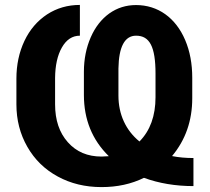

<svg xmlns="http://www.w3.org/2000/svg" viewBox="-20 -741 843 771"><path d="M756.8 -106.4C726.1 -106.4 697.8 -108.9 670.9 -114.3C725.1 -179.2 752 -256.3 752 -346.7V-428.7C752 -484.9 742.7 -535.2 723.6 -580.1C685.5 -669.9 613.8 -720.7 526.4 -720.7C486.3 -720.7 450.7 -709.5 418.9 -687C387.2 -664.1 362.3 -632.3 344.2 -590.8C326.2 -549.3 316.9 -503.4 316.9 -452.6V-359.9C316.9 -261.2 350.1 -179.2 417 -113.8L387.7 -112.3C331.5 -112.3 286.6 -131.3 252.4 -169.9C218.3 -208 201.2 -258.8 201.2 -321.8V-428.2C201.7 -477.5 210.4 -518.6 228.5 -550.3C246.6 -582 270.5 -597.7 300.8 -597.7V-721.2C252 -721.2 208 -708.5 168.9 -683.1C129.9 -657.2 99.6 -622.1 78.1 -576.7C56.6 -531.2 45.9 -480.5 45.9 -425.3V-321.8C45.9 -259.3 60.5 -202.6 89.8 -151.4C119.1 -100.1 159.7 -60.5 211.9 -32.2C263.7 -3.9 322.3 10.3 387.7 10.3C450.7 10.3 507.3 -2 558.1 -26.9C618.2 -4.9 684.6 6.3 756.8 6.3ZM455.6 -465.8C457 -553.7 481 -597.7 526.4 -597.7C581.1 -597.7 604.5 -553.2 604.5 -445.3V-350.6C604.5 -275.9 583 -216.3 540 -172.9C484.9 -217.8 455.6 -282.2 455.6 -356.9Z"/></svg>

Font: Roboto
Style: Bold
Weight: 700
Designer: Google
Version: Version 2.137; 2017